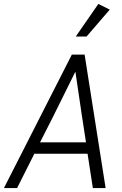

<svg xmlns="http://www.w3.org/2000/svg" viewBox="-41 -958 623 978"><path d="M432 0 405 -175H134L46 0H-21L325 -680H390L497 0ZM229 -363 163 -233H397L377 -363L343 -593ZM400 -772H345L460 -938L518 -909Z"/></svg>

Font: Inria Sans Light
Style: Italic
Weight: 300
Italic angle: -10°
Designer: Black Foundry Team
Foundry: Black Foundry
Version: Version 1.2; ttfautohint (v1.8.3)